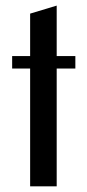

<svg xmlns="http://www.w3.org/2000/svg" viewBox="-20 -658 308 678"><path d="M246.1 -416H180.2V0H86.4V-416H22.9V-460H86.4V-609.9L180.2 -638.2V-460H246.1Z"/></svg>

Font: Federo
Style: Regular
Weight: 400
Designer: Olexa M. Volochay | Cyreal.org
Foundry: Olexa M. Volochay | Cyreal.org
Version: Version 1.000